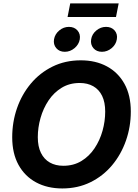

<svg xmlns="http://www.w3.org/2000/svg" viewBox="-20 -1090 803 1121"><path d="M343.8 10.3Q256.8 10.3 190.9 -25.1Q125 -60.5 88.1 -127.4Q51.3 -194.3 51.3 -288.6Q51.3 -377.4 79.3 -458.3Q107.4 -539.1 160.2 -602.1Q212.9 -665 286.9 -701.4Q360.8 -737.8 451.7 -737.8Q538.6 -737.8 604.2 -702.4Q669.9 -667 706.8 -600.3Q743.7 -533.7 743.7 -439Q743.7 -349.6 715.3 -268.8Q687 -188 634.3 -125Q581.5 -62 507.8 -25.9Q434.1 10.3 343.8 10.3ZM349.6 -122.1Q409.7 -122.1 455.3 -149.9Q501 -177.7 532 -224.1Q563 -270.5 578.6 -326.4Q594.2 -382.3 594.2 -438.5Q594.2 -493.2 576.2 -530.3Q558.1 -567.4 524.7 -586.4Q491.2 -605.5 445.3 -605.5Q385.7 -605.5 340.1 -577.6Q294.4 -549.8 263.4 -503.4Q232.4 -457 216.6 -401.1Q200.7 -345.2 200.7 -289.1Q200.7 -234.9 219 -197.5Q237.3 -160.2 270.8 -141.1Q304.2 -122.1 349.6 -122.1ZM575.2 -787.6Q543.5 -787.6 525.4 -808.8Q507.3 -830.1 512.2 -860.4Q517.1 -891.1 542.5 -912.1Q567.9 -933.1 599.1 -933.1Q630.9 -933.1 649.2 -912.1Q667.5 -891.1 662.1 -860.4Q657.2 -830.1 631.8 -808.8Q606.4 -787.6 575.2 -787.6ZM358.4 -787.6Q326.7 -787.6 308.6 -808.8Q290.5 -830.1 295.4 -860.4Q300.8 -891.1 325.9 -912.1Q351.1 -933.1 382.3 -933.1Q414.1 -933.1 432.4 -912.1Q450.7 -891.1 445.8 -860.4Q440.4 -830.1 415 -808.8Q389.6 -787.6 358.4 -787.6ZM672.9 -1070.3 657.2 -990.7H374.5L390.1 -1070.3Z"/></svg>

Font: Inter 20pt
Style: Bold Italic
Weight: 700
Italic angle: -9.3988°
Version: Version 4.001;git-66647c0bb